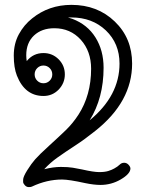

<svg xmlns="http://www.w3.org/2000/svg" viewBox="-20 -740 608 782"><path d="M192.9 -437Q192.9 -452.1 182.4 -462.6Q171.9 -473.1 157 -473.1Q142.1 -473.1 131.6 -462.6Q121.1 -452.1 121.1 -437Q121.1 -421.9 131.6 -411.4Q142.1 -400.9 157 -400.9Q171.9 -400.9 182.4 -411.4Q192.9 -421.9 192.9 -437ZM345.2 -250Q466.8 -350.1 466.8 -481Q466.8 -563 411.1 -616.2Q355.5 -668.9 271 -668.9H256.8Q261.7 -667.5 274.9 -663.1Q335.9 -640.1 368.9 -587.4Q401.9 -534.7 401.9 -463.9Q401.9 -341.3 345.2 -250ZM160.2 -50.8Q197.3 -60.1 227.3 -60.1Q257.3 -60.1 276.6 -56.9Q295.9 -53.7 314.5 -49.8Q361.3 -39.1 384 -39.1Q406.7 -39.1 420.9 -43.5Q435.1 -47.9 445.3 -53.7Q459.5 -61.5 467.3 -69.3Q475.1 -77.1 485.6 -77.1Q496.1 -77.1 503.7 -68.8Q511.2 -60.5 511.2 -53.7Q511.2 -32.2 471.2 -8.8Q433.1 13.2 389.2 13.2Q362.8 13.2 327.6 5.9Q260.7 -8.8 232.9 -8.8Q170.9 -8.8 109.9 20Q106.4 22 97.2 22Q87.9 22 81.1 14.4Q74.2 6.8 74.2 1Q74.2 1 74.2 -7.8Q74.2 -20 91.1 -46.9Q107.9 -73.7 123 -90.8Q139.2 -109.4 179.2 -145.8Q219.2 -182.1 247.8 -209.7Q276.4 -237.3 299.3 -272.5Q351.1 -352.5 351.1 -460Q351.1 -531.2 309.1 -578.1Q266.6 -625 201.2 -625Q149.9 -625 118.2 -595.2Q86.9 -565.4 86.9 -515.1Q86.9 -502.9 88.9 -491.2Q115.2 -523.9 157.2 -523.9Q193.4 -523.9 218.8 -498.5Q244.1 -473.1 244.1 -437Q244.1 -401.4 218.8 -375Q193.4 -349.1 157.2 -349.1Q81.5 -349.1 48.8 -432.1Q36.1 -464.4 36.1 -513.4Q36.1 -562.5 56.9 -600.6Q77.6 -638.7 110.8 -665Q179.2 -720.2 271 -720.2Q377 -720.2 447.5 -652.3Q518.1 -584.5 518.1 -481Q518.1 -325.7 368.2 -207Q325.7 -172.9 285.9 -147Q246.1 -121.1 214.8 -98.9Q183.6 -76.7 160.2 -50.8Z"/></svg>

Font: Ribeye Marrow
Style: Regular
Weight: 400
Designer: Astigmatic (AOETI)
Foundry: Astigmatic (AOETI)
Version: Version 1.000